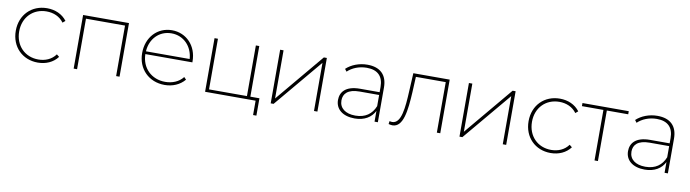

<svg xmlns="http://www.w3.org/2000/svg" viewBox="-31 -1107 6577 1830"><g transform="rotate(10 3257.5 -192.0)"><path d="M317 3C395 3 465 -27 509 -86L484 -106C445 -52 384 -27 317 -27C188 -27 92 -121 92 -260C92 -398 188 -492 317 -492C384 -492 445 -467 484 -413L509 -434C465 -493 395 -523 317 -523C168 -523 59 -415 59 -260C59 -105 168 3 317 3Z M665 -519V0H698V-489H1076V0H1109V-519Z M1769 -264C1769 -416 1664 -523 1526 -523C1386 -523 1282 -414 1282 -260C1282 -106 1392 3 1545 3C1621 3 1691 -26 1738 -82L1717 -104C1677 -52 1613 -27 1545 -27C1413 -27 1316 -120 1314 -255H1769ZM1526 -493C1643 -493 1730 -404 1738 -282H1315C1322 -404 1408 -493 1526 -493Z M2370 -29V-519H2337V-29H1970V-519H1937V0H2426V139H2458V-29Z M2572 0H2600L2991 -466V0H3024V-519H2995L2605 -53V-519H2572Z M3417 -523C3338 -523 3263 -494 3213 -447L3231 -423C3275 -465 3341 -493 3416 -493C3521 -493 3576 -439 3576 -336V-285H3387C3246 -285 3198 -219 3198 -143C3198 -56 3267 3 3384 3C3479 3 3545 -39 3577 -104V0H3609V-336C3609 -458 3541 -523 3417 -523ZM3386 -25C3289 -25 3231 -71 3231 -145C3231 -210 3274 -258 3387 -258H3576V-150C3544 -70 3482 -25 3386 -25Z M3861 -519 3852 -346C3844 -184 3832 -26 3742 -26C3735 -26 3725 -28 3717 -30L3713 -1C3727 2 3738 5 3750 5C3856 5 3874 -160 3884 -341L3891 -489H4180V0H4213V-519Z M4399 0H4427L4818 -466V0H4851V-519H4822L4432 -53V-519H4399Z M5280 3C5358 3 5428 -27 5472 -86L5447 -106C5408 -52 5347 -27 5280 -27C5151 -27 5055 -121 5055 -260C5055 -398 5151 -492 5280 -492C5347 -492 5408 -467 5447 -413L5472 -434C5428 -493 5358 -523 5280 -523C5131 -523 5022 -415 5022 -260C5022 -105 5131 3 5280 3Z M5946 -519H5498V-489H5706V0H5739V-489H5946Z M6224 -523C6145 -523 6070 -494 6020 -447L6038 -423C6082 -465 6148 -493 6223 -493C6328 -493 6383 -439 6383 -336V-285H6194C6053 -285 6005 -219 6005 -143C6005 -56 6074 3 6191 3C6286 3 6352 -39 6384 -104V0H6416V-336C6416 -458 6348 -523 6224 -523ZM6193 -25C6096 -25 6038 -71 6038 -145C6038 -210 6081 -258 6194 -258H6383V-150C6351 -70 6289 -25 6193 -25Z"/></g></svg>

Font: Talent ExtraLight
Style: Regular
Weight: 200
Designer: Mike Powis
Version: Version 1.001;hotconv 1.0.109;makeotfexe 2.5.65596